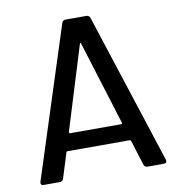

<svg xmlns="http://www.w3.org/2000/svg" viewBox="-79 -773 788 845"><g transform="rotate(-10 315.0 -350.0)"><path d="M496 -12 461 -124Q459 -128 456 -128H177Q174 -128 172 -124L137 -12Q133 0 120 0H49Q32 0 37 -17L253 -688Q257 -700 270 -700H362Q375 -700 379 -688L597 -17Q598 -15 598 -11Q598 0 585 0H513Q500 0 496 -12ZM202 -204H431Q437 -204 435 -210L319 -583Q318 -587 316 -587Q314 -587 313 -583L198 -210Q197 -204 202 -204Z"/></g></svg>

Font: Barlow_Medium_SS
Style: Regular
Weight: 500
Designer: Jeremy Tribby
Foundry: Jeremy Tribby
Version: Version 1.101 August 23, 2024